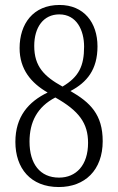

<svg xmlns="http://www.w3.org/2000/svg" viewBox="-20 -744 474 774"><path d="M217 10C322 10 394 -58 394 -175C394 -282 344 -331 264 -377C331 -412 373 -464 373 -557C373 -653 318 -724 220 -724C113 -724 59 -647 59 -550C59 -464 106 -409 172 -371C95 -334 42 -274 42 -172C42 -66 103 10 217 10ZM232 -395C158 -436 118 -476 118 -559C118 -634 155 -686 219 -686C289 -686 319 -622 319 -556C319 -478 298 -434 232 -395ZM218 -28C141 -28 99 -84 99 -173C99 -252 130 -313 203 -351C299 -297 335 -247 335 -168C335 -78 287 -28 218 -28Z"/></svg>

Font: Noto Serif Devanagari ExtraCondensed Light
Style: Regular
Weight: 300
Width: 2
Designer: Universal Thirst, Indian Type Foundry and the Monotype Design Team
Foundry: Monotype Imaging Inc.
Version: Version 2.004